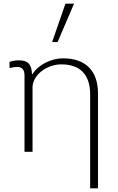

<svg xmlns="http://www.w3.org/2000/svg" viewBox="-20 -830 648 1050"><path d="M158 -358C164 -426 241 -478 315 -478C416 -478 473 -424 473 -314V200H516V-318C516 -445 446 -511 325 -511C261 -511 190 -477 158 -425H155C153 -480 131 -500 85 -500C64 -500 53 -498 32 -492V-458C47 -462 64 -464 75 -464C100 -464 114 -448 114 -419V0H158ZM385 -810H338L265 -600H295Z"/></svg>

Font: Perun ExtraLight
Style: Regular
Weight: 200
Foundry: Copyright (c) Stefan Peev, Context Ltd, 2016
Version: Version 1.089